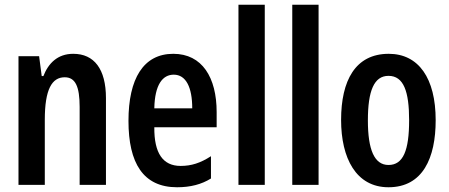

<svg xmlns="http://www.w3.org/2000/svg" viewBox="-20 -780 1896 810"><path d="M289 -553C223 -553 184 -513 163 -459H156L145 -543H58V0H169V-275C169 -403 199 -454 253 -454C298 -454 316 -415 316 -329V0H427V-366C427 -489 377 -553 289 -553Z M711 -553C585 -553 522 -448 522 -270C522 -92 584 10 727 10C783 10 830 -2 870 -27V-121C825 -92 787 -80 742 -80C667 -80 630 -134 631 -243H894V-307C894 -453 833 -553 711 -553ZM713 -465C765 -465 791 -411 791 -323H631C633 -423 666 -465 713 -465Z M1097 0V-760H986V0Z M1324 0V-760H1213V0Z M1818 -273C1818 -450 1746 -553 1620 -553C1479 -553 1419 -440 1419 -274C1419 -113 1482 10 1619 10C1764 10 1818 -114 1818 -273ZM1532 -272C1532 -397 1558 -460 1619 -460C1683 -460 1706 -394 1706 -273C1706 -145 1681 -84 1619 -84C1559 -84 1532 -149 1532 -272Z"/></svg>

Font: Noto Sans Hebrew ExtraCondensed SemiBold
Style: Regular
Weight: 600
Width: 2
Designer: Ben Nathan
Foundry: Google LLC
Version: Version 3.001